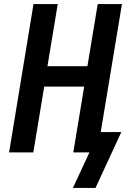

<svg xmlns="http://www.w3.org/2000/svg" viewBox="-20 -755 640 951"><path d="M453 176H341L423 0H343L397 -326H199L145 0H25L146 -735H266L215 -427H413L464 -735H584L479 -101H581Z"/></svg>

Font: Iosevka Aile
Style: Bold Italic
Weight: 700
Italic angle: -9°
Designer: Belleve Invis
Foundry: Belleve Invis
Version: Version 28.0.1; ttfautohint (v1.8.4)